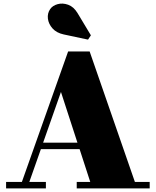

<svg xmlns="http://www.w3.org/2000/svg" viewBox="-20 -1051 869 1071"><path d="M335 -859Q295.5 -867.5 273.2 -892.2Q251 -917 247.2 -946.8Q243.5 -976.5 260 -1000.5Q273.5 -1020 301.5 -1027.8Q329.5 -1035.5 360.2 -1024.5Q391 -1013.5 412.5 -978L487 -854L471 -830ZM14 -36H102L360 -764H480L732.5 -36H815V0H408V-36H483.5L424 -219H208L143.5 -36H236V0H14ZM320 -538 220.5 -255H412Z"/></svg>

Font: Bodoni* 06pt Fatface
Style: Regular
Weight: 900
Version: Version 2.3